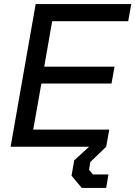

<svg xmlns="http://www.w3.org/2000/svg" viewBox="-20 -720 664 942"><path d="M155 -700H624L609 -616H236L197 -393H542L527 -310H183L143 -84H516L501 0H32ZM331 142 344 67 417 0H501L423 75L417 113L436 136H512L501 202H381Z"/></svg>

Font: Chakra Petch Medium
Style: Italic
Weight: 500
Italic angle: -10°
Designer: Katatrad Aksorn Co.,Ltd.
Foundry: Cadson Demak Co.,Ltd.
Version: Version 1.000; ttfautohint (v1.6)